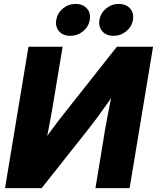

<svg xmlns="http://www.w3.org/2000/svg" viewBox="-20 -968 808 988"><path d="M647 0H471.2L521 -302.7Q524.9 -325.2 532 -363.5Q539.1 -401.9 549.1 -450.2Q559.1 -498.5 571.3 -551.3L604 -538.6Q569.3 -488.3 538.3 -443.8Q507.3 -399.4 480.7 -363.5Q454.1 -327.6 433.1 -301.3L194.3 0H5.9L126.5 -727.5H302.2L250 -413.6Q245.6 -386.2 237.3 -342.3Q229 -298.3 219.5 -251.2Q210 -204.1 201.7 -167L185.5 -212.9Q209 -249.5 234.1 -284.2Q259.3 -318.8 282 -348.4Q304.7 -377.9 321.3 -398.4L581.5 -727.5H767.6ZM564 -783.7Q526.9 -783.7 506.3 -807.1Q485.8 -830.6 491.7 -865.7Q497.6 -900.9 525.9 -924.3Q554.2 -947.8 591.3 -947.8Q628.4 -947.8 649.2 -924.6Q669.9 -901.4 664.1 -865.7Q658.2 -830.6 629.6 -807.1Q601.1 -783.7 564 -783.7ZM341.3 -783.7Q304.2 -783.7 283.9 -807.1Q263.7 -830.6 269.5 -865.7Q275.4 -900.9 303.7 -924.3Q332 -947.8 368.7 -947.8Q406.2 -947.8 427 -924.6Q447.8 -901.4 441.9 -865.7Q436 -830.6 407.5 -807.1Q378.9 -783.7 341.3 -783.7Z"/></svg>

Font: Inter 28pt ExtraBold
Style: Italic
Weight: 800
Italic angle: -9.3988°
Designer: Rasmus Andersson
Foundry: rsms
Version: Version 4.001;git-66647c0bb